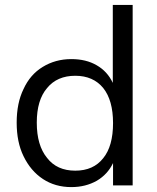

<svg xmlns="http://www.w3.org/2000/svg" viewBox="-20 -756 640 783"><path d="M521 -736V0H441V-91Q419 -45 375 -19Q329 7 271 7Q205 7 155 -26Q105 -59 76 -119Q48 -176 48 -256Q48 -336 76 -393Q103 -452 154 -483Q206 -515 271 -515Q331 -515 374 -490Q418 -465 440 -418V-736ZM287 -60Q361 -60 401 -111Q441 -160 441 -254Q441 -347 401 -397Q360 -447 287 -447Q213 -447 172 -397Q130 -348 130 -256Q130 -163 172 -112Q212 -60 287 -60Z"/></svg>

Font: PRinguin Sans
Style: Regular
Weight: 400
Designer: Vernon Adams
Foundry: Vernon Adams
Version: ""